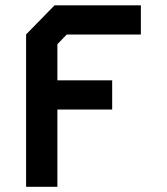

<svg xmlns="http://www.w3.org/2000/svg" viewBox="-20 -716 640 736"><path d="M189 -695.5 80 -584V0H200V-296H410V-408H200V-546.5L235.5 -583.5H520V-695.5Z"/></svg>

Font: Kode
Style: Regular
Weight: 400
Monospace: yes
Designer: Isa Ozler
Foundry: Kadena LLC
Version: Version 1.000;gftools[0.9.28]